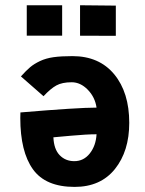

<svg xmlns="http://www.w3.org/2000/svg" viewBox="-20 -715 558 739"><path d="M288.1 -694.8 425.8 -693.4V-577.1L288.1 -577.6ZM83 -694.8H219.2V-577.6H83ZM351.6 -198.2Q314.5 -198.2 252.9 -192.6Q191.4 -187 185.5 -186.5Q187.5 -140.6 209.7 -117.7Q231.9 -94.7 266.1 -94.7Q302.2 -94.7 325.7 -124.5Q349.1 -154.3 351.6 -198.2ZM267.1 4.4Q155.3 4.4 106.7 -63.5Q58.1 -131.3 58.1 -261.2L58.6 -282.2Q279.3 -300.8 351.6 -300.8Q345.7 -341.3 317.6 -369.9Q289.6 -398.4 255.9 -398.4Q219.2 -398.4 197 -386.2Q174.8 -374 147.5 -344.7L60.5 -420.9Q81.1 -443.8 96.2 -456.5Q111.3 -469.2 134 -480Q156.7 -490.7 186 -494.9Q215.3 -499 258.8 -499Q361.8 -499 419.7 -429Q477.5 -358.9 477.5 -242.2Q477.5 -133.3 422.4 -64.5Q367.2 4.4 267.1 4.4Z"/></svg>

Font: Fantasque Sans Mono
Style: Bold
Weight: 700
Monospace: yes
Designer: Jany Belluz
Version: Version 1.8.0 ; ttfautohint (v1.8.2)